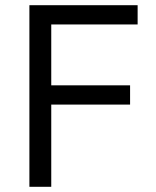

<svg xmlns="http://www.w3.org/2000/svg" viewBox="-20 -718 599 738"><path d="M177 0H93V-698H509V-624H177V-390H480V-316H177Z"/></svg>

Font: IBM Plex Sans
Style: Regular
Weight: 400
Designer: Mike Abbink, Paul van der Laan, Pieter van Rosmalen
Foundry: Bold Monday
Version: Version 3.201